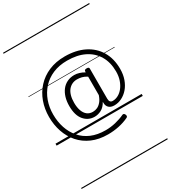

<svg xmlns="http://www.w3.org/2000/svg" viewBox="-318 -1111 1524 1712"><g transform="rotate(-30 443.5 -255.0)"><path d="M274 -249Q274 -298 286 -337.5Q298 -377 320.5 -406Q343 -435 376 -451Q409 -467 450 -467Q474 -467 500.5 -459Q527 -451 551 -436L552 -448Q553 -456 558.5 -459.5Q564 -463 577 -463Q589 -463 594.5 -459Q600 -455 600 -447V-137Q600 -116 608.5 -105.5Q617 -95 633 -95Q663 -95 691 -110Q719 -125 741 -153Q763 -181 776.5 -220Q790 -259 790 -308Q790 -402 750 -469.5Q710 -537 636.5 -573.5Q563 -610 459 -610Q376 -610 311.5 -582.5Q247 -555 202.5 -506Q158 -457 135 -393Q112 -329 112 -255Q112 -181 133.5 -116.5Q155 -52 197 -3Q239 46 302 73Q365 100 449 100Q500 100 551 88Q602 76 646 55Q662 49 671 68Q680 89 664 97Q616 120 561 131.5Q506 143 449 143Q356 143 285 112Q214 81 166 26Q118 -29 93.5 -101Q69 -173 69 -255Q69 -337 95 -409Q121 -481 171.5 -536Q222 -591 294.5 -622Q367 -653 459 -653Q574 -653 658 -611Q742 -569 787.5 -492Q833 -415 833 -310Q833 -252 816 -204.5Q799 -157 770 -123.5Q741 -90 704 -71.5Q667 -53 627 -53Q590 -53 571 -72Q552 -91 552 -121Q552 -124 552 -127Q552 -130 552 -133Q527 -88 493 -70.5Q459 -53 424 -53Q359 -53 316.5 -103Q274 -153 274 -249ZM326 -252Q326 -206 338 -171.5Q350 -137 373.5 -118Q397 -99 432 -99Q456 -99 478 -109Q500 -119 519 -141.5Q538 -164 551 -202V-392Q525 -409 500.5 -415Q476 -421 452 -421Q424 -421 401 -410Q378 -399 361 -378Q344 -357 335 -325.5Q326 -294 326 -252ZM0 436H887V446H0ZM0 -20H887V0H0ZM0 -505H887V-500H0ZM0 -956H887V-946H0Z"/></g></svg>

Font: Playwrite HU Guides
Style: Regular
Weight: 400
Designer: Veronika Burian, José Scaglione
Foundry: TypeTogether
Version: Version 1.003